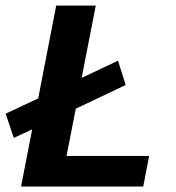

<svg xmlns="http://www.w3.org/2000/svg" viewBox="-20 -679 640 699"><path d="M184.6 -658.7H328.6L277.3 -395.5L409.7 -458L437.5 -369.6L255.9 -283.2L222.2 -111.3H522.9L501.5 0H56.6L97.2 -208L30.3 -176.8L0.5 -265.1L119.1 -320.8Z"/></svg>

Font: Cousine
Style: Bold Italic
Weight: 700
Italic angle: -12°
Monospace: yes
Designer: Steve Matteson
Foundry: Ascender Corporation
Version: Version 1.20